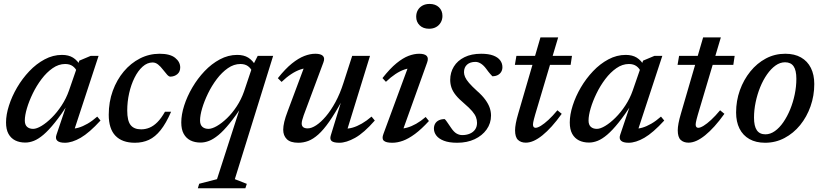

<svg xmlns="http://www.w3.org/2000/svg" viewBox="-20 -734 4301 1002"><path d="M275 -31.5 331 -197.5H339.5Q299 -135 266.5 -94.5Q234 -54 207.2 -31.2Q180.5 -8.5 157.2 0.8Q134 10 112 10Q82 10 59.5 -1.2Q37 -12.5 24.2 -35.5Q11.5 -58.5 11.5 -95Q11.5 -135.5 26.8 -183.2Q42 -231 69.2 -277.5Q96.5 -324 133 -362.5Q169.5 -401 213 -424.2Q256.5 -447.5 303.5 -447.5Q338 -447.5 361 -433.2Q384 -419 401 -389.5L382 -360Q375 -377.5 359.5 -388.8Q344 -400 320 -400Q286 -400 254.8 -378.2Q223.5 -356.5 197 -321.5Q170.5 -286.5 151 -246.2Q131.5 -206 120.5 -168.8Q109.5 -131.5 109.5 -105Q109.5 -83 121.2 -72.2Q133 -61.5 153 -61.5Q171 -61.5 196.8 -77Q222.5 -92.5 250 -119.8Q277.5 -147 301.5 -183.5Q325.5 -220 340 -261.5L394 -417.5L453.5 -442.5H494.5L361 -36L347 -63Q366 -61 389 -67.5Q412 -74 437 -88.5Q462 -103 487.5 -125.5L504.5 -105Q446 -41 401 -15Q356 11 318.5 11Q290 11 278.8 0.2Q267.5 -10.5 275 -31.5Z M776.5 -408Q748.5 -408 724.2 -386.2Q700 -364.5 682 -328.2Q664 -292 654 -247.5Q644 -203 644 -157Q644 -103.5 661.8 -81.2Q679.5 -59 716.5 -59Q739.5 -59 760.5 -67.8Q781.5 -76.5 801.5 -96.5Q821.5 -116.5 841 -151H873Q846.5 -90 818.2 -54.8Q790 -19.5 757.2 -4.2Q724.5 11 684 11Q617.5 11 582.5 -25.5Q547.5 -62 547.5 -135Q547.5 -202 568.5 -259.8Q589.5 -317.5 626 -361Q662.5 -404.5 710.5 -429Q758.5 -453.5 813 -453.5Q867.5 -453.5 894 -432.2Q920.5 -411 920.5 -382Q920.5 -359.5 905.5 -347Q890.5 -334.5 869 -334Q861.5 -334 852.2 -344.2Q843 -354.5 830.5 -370.5Q818 -387 804.8 -397.5Q791.5 -408 776.5 -408Z M1112.5 201 1238 -188H1249Q1209.5 -128.5 1178 -89.8Q1146.5 -51 1120 -29.2Q1093.5 -7.5 1071 1.2Q1048.5 10 1026.5 10Q996.5 10 974 -1.2Q951.5 -12.5 938.8 -35.5Q926 -58.5 926 -95Q926 -135.5 941.2 -183.2Q956.5 -231 983.8 -277.5Q1011 -324 1047.5 -362.5Q1084 -401 1127.5 -424.2Q1171 -447.5 1218 -447.5Q1252.5 -447.5 1275.5 -433.2Q1298.5 -419 1315.5 -389.5L1296.5 -360Q1289.5 -377.5 1274 -388.8Q1258.5 -400 1234.5 -400Q1200.5 -400 1169.2 -378.2Q1138 -356.5 1111.5 -321.5Q1085 -286.5 1065.5 -246.2Q1046 -206 1035 -168.8Q1024 -131.5 1024 -105Q1024 -83 1036 -72.2Q1048 -61.5 1068 -61.5Q1086 -61.5 1111.8 -76.2Q1137.5 -91 1164.8 -117.2Q1192 -143.5 1215.5 -179.2Q1239 -215 1253.5 -256.5L1298.5 -390.5L1325 -442.5H1405.5L1205.5 201L1268 225.5L1260.5 248.5H1012.5L1019.5 225Z M1706.5 -28 1763 -212 1765.5 -210Q1728.5 -142.5 1698.2 -99.2Q1668 -56 1641 -32Q1614 -8 1588.8 1.5Q1563.5 11 1537 11Q1495.5 11 1476.8 -7.8Q1458 -26.5 1458 -57Q1458 -74.5 1463.5 -98Q1469 -121.5 1481.5 -154L1575.5 -405.5L1592.5 -378.5Q1572 -379.5 1548.2 -371.5Q1524.5 -363.5 1499.8 -347.2Q1475 -331 1449.5 -306.5L1430 -326Q1469 -375 1503.2 -402.5Q1537.5 -430 1568 -441.8Q1598.5 -453.5 1625.5 -453.5Q1654.5 -453.5 1665.5 -442Q1676.5 -430.5 1667.5 -407.5L1565 -132.5Q1560 -118 1557.2 -107.5Q1554.5 -97 1554.5 -89.5Q1554.5 -77 1562.2 -70.5Q1570 -64 1586 -64Q1605.5 -64 1630 -80Q1654.5 -96 1680.5 -126.5Q1706.5 -157 1730.5 -201Q1754.5 -245 1772.5 -301.5L1818 -442.5H1911L1786.5 -39L1778 -63Q1797.5 -61.5 1820.2 -68Q1843 -74.5 1868.2 -89Q1893.5 -103.5 1919 -125.5L1936 -105Q1879 -40 1833 -14.5Q1787 11 1751.5 11Q1721 11 1710.5 1.8Q1700 -7.5 1706.5 -28Z M1981 -35 2114.5 -397 2133.5 -378Q2113.5 -379 2090.8 -371.2Q2068 -363.5 2043.8 -347.5Q2019.5 -331.5 1994 -307L1976 -326.5Q2015.5 -376.5 2049.2 -404Q2083 -431.5 2112.2 -442.5Q2141.5 -453.5 2167.5 -453.5Q2196 -453.5 2206.8 -442.2Q2217.5 -431 2209 -407.5L2076 -37L2060.5 -63Q2081 -61.5 2104 -67.8Q2127 -74 2151.8 -88Q2176.5 -102 2201.5 -123.5L2218.5 -102.5Q2179.5 -60 2145.8 -35Q2112 -10 2083 0.5Q2054 11 2027.5 11Q1994 11 1982.8 0.2Q1971.5 -10.5 1981 -35ZM2152 -646.5Q2152 -666 2160.5 -681Q2169 -696 2184.8 -704.8Q2200.5 -713.5 2222 -713.5Q2252.5 -713.5 2270.8 -696Q2289 -678.5 2289 -651Q2289 -632 2280.2 -616.8Q2271.5 -601.5 2256 -592.8Q2240.5 -584 2219 -584Q2188.5 -584 2170.2 -601.8Q2152 -619.5 2152 -646.5Z M2301 -112.5Q2307.5 -106 2314 -96Q2320.5 -86 2335 -65.5Q2349 -45 2363 -37Q2377 -29 2392.5 -29Q2414.5 -29 2432 -36.5Q2449.5 -44 2459.5 -58.2Q2469.5 -72.5 2469.5 -93Q2469.5 -108 2464 -122.5Q2458.5 -137 2444 -154Q2429.5 -171 2402 -194.5Q2374.5 -217.5 2358.5 -237.5Q2342.5 -257.5 2336 -277Q2329.5 -296.5 2329.5 -317Q2329.5 -355.5 2348.5 -386.5Q2367.5 -417.5 2403.8 -435.5Q2440 -453.5 2491 -453.5Q2530 -453.5 2554.2 -444.2Q2578.5 -435 2590.2 -419.2Q2602 -403.5 2602 -383.5Q2602 -369.5 2595.5 -358.8Q2589 -348 2577.2 -342Q2565.5 -336 2549.5 -336Q2544.5 -341.5 2537.2 -349.5Q2530 -357.5 2517 -375.5Q2504 -393 2489.8 -402Q2475.5 -411 2461.5 -411Q2433.5 -411 2417.5 -396.8Q2401.5 -382.5 2401.5 -357Q2401.5 -345.5 2407.2 -332Q2413 -318.5 2427.8 -301.2Q2442.5 -284 2470 -259Q2497.5 -235 2513.2 -213Q2529 -191 2535.8 -171Q2542.5 -151 2542.5 -131Q2542.5 -90.5 2519.5 -58.2Q2496.5 -26 2457 -7.5Q2417.5 11 2366 11Q2323.5 11 2296.5 0.5Q2269.5 -10 2257 -26.8Q2244.5 -43.5 2244.5 -63Q2244.5 -77.5 2251 -88.8Q2257.5 -100 2270.2 -106.2Q2283 -112.5 2301 -112.5Z M2667 -395.5 2675 -442.5H2965L2958 -395.5ZM2773 -136Q2769 -122 2766.5 -112.2Q2764 -102.5 2762.8 -95.8Q2761.5 -89 2761.5 -84.5Q2761.5 -75 2765.2 -71Q2769 -67 2775 -67Q2785.5 -67 2802.8 -77.5Q2820 -88 2842 -108.2Q2864 -128.5 2889 -158.5L2911.5 -140Q2885 -103 2859.8 -75Q2834.5 -47 2811 -28Q2787.5 -9 2765.8 0.8Q2744 10.5 2724 10.5Q2698.5 10.5 2683.2 -4Q2668 -18.5 2668 -54Q2668 -69 2672 -90.8Q2676 -112.5 2684.5 -141L2800.5 -539H2893Z M3217 -31.5 3273 -197.5H3281.5Q3241 -135 3208.5 -94.5Q3176 -54 3149.2 -31.2Q3122.5 -8.5 3099.2 0.8Q3076 10 3054 10Q3024 10 3001.5 -1.2Q2979 -12.5 2966.2 -35.5Q2953.5 -58.5 2953.5 -95Q2953.5 -135.5 2968.8 -183.2Q2984 -231 3011.2 -277.5Q3038.5 -324 3075 -362.5Q3111.5 -401 3155 -424.2Q3198.5 -447.5 3245.5 -447.5Q3280 -447.5 3303 -433.2Q3326 -419 3343 -389.5L3324 -360Q3317 -377.5 3301.5 -388.8Q3286 -400 3262 -400Q3228 -400 3196.8 -378.2Q3165.5 -356.5 3139 -321.5Q3112.5 -286.5 3093 -246.2Q3073.5 -206 3062.5 -168.8Q3051.5 -131.5 3051.5 -105Q3051.5 -83 3063.2 -72.2Q3075 -61.5 3095 -61.5Q3113 -61.5 3138.8 -77Q3164.5 -92.5 3192 -119.8Q3219.5 -147 3243.5 -183.5Q3267.5 -220 3282 -261.5L3336 -417.5L3395.5 -442.5H3436.5L3303 -36L3289 -63Q3308 -61 3331 -67.5Q3354 -74 3379 -88.5Q3404 -103 3429.5 -125.5L3446.5 -105Q3388 -41 3343 -15Q3298 11 3260.5 11Q3232 11 3220.8 0.2Q3209.5 -10.5 3217 -31.5Z M3516 -395.5 3524 -442.5H3814L3807 -395.5ZM3622 -136Q3618 -122 3615.5 -112.2Q3613 -102.5 3611.8 -95.8Q3610.5 -89 3610.5 -84.5Q3610.5 -75 3614.2 -71Q3618 -67 3624 -67Q3634.5 -67 3651.8 -77.5Q3669 -88 3691 -108.2Q3713 -128.5 3738 -158.5L3760.5 -140Q3734 -103 3708.8 -75Q3683.5 -47 3660 -28Q3636.5 -9 3614.8 0.8Q3593 10.5 3573 10.5Q3547.5 10.5 3532.2 -4Q3517 -18.5 3517 -54Q3517 -69 3521 -90.8Q3525 -112.5 3533.5 -141L3649.5 -539H3742Z M4078 -453.5Q4126.5 -453.5 4160.2 -434.2Q4194 -415 4211.8 -379.5Q4229.5 -344 4229.5 -295.5Q4229.5 -234.5 4210 -179.2Q4190.5 -124 4155.8 -81.2Q4121 -38.5 4074.2 -13.8Q4027.5 11 3973 11Q3925 11 3891 -8.2Q3857 -27.5 3839.2 -63Q3821.5 -98.5 3821.5 -147Q3821.5 -208 3841.2 -263Q3861 -318 3895.8 -361Q3930.5 -404 3977 -428.8Q4023.5 -453.5 4078 -453.5ZM3974.5 -33Q4000 -33 4024 -50Q4048 -67 4068.2 -96.5Q4088.5 -126 4103.8 -163.2Q4119 -200.5 4127.5 -241.5Q4136 -282.5 4136 -322.5Q4136 -367.5 4121.5 -388.2Q4107 -409 4077 -409Q4051 -409 4027.2 -392Q4003.5 -375 3983 -345.8Q3962.5 -316.5 3947.2 -279Q3932 -241.5 3923.5 -200.5Q3915 -159.5 3915 -120Q3915 -75.5 3929.8 -54.2Q3944.5 -33 3974.5 -33Z"/></svg>

Font: Newsreader 16pt 16pt Medium
Style: Italic
Weight: 500
Italic angle: -17°
Version: Version 1.003